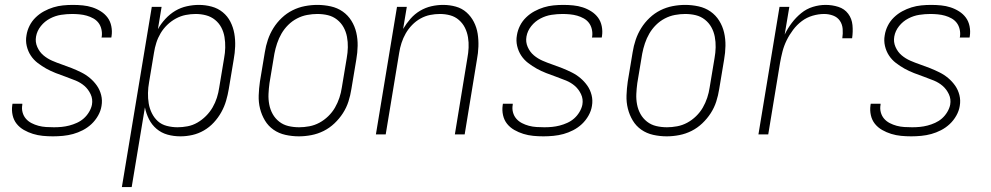

<svg xmlns="http://www.w3.org/2000/svg" viewBox="-20 -548 4040 783"><path d="M196 8Q175 8 154.5 6Q134 4 114.5 -2Q95 -8 77.5 -18Q60 -28 48 -43Q36 -58 31.5 -78Q27 -98 30 -119L31 -125H71V-121Q68 -105 72 -90Q76 -75 85.5 -64Q95 -53 108.5 -46Q122 -39 137 -35Q152 -31 168 -30Q184 -29 200 -29Q216 -29 231.5 -30.5Q247 -32 262.5 -36Q278 -40 293.5 -47Q309 -54 321.5 -65Q334 -76 343 -91Q352 -106 355 -121Q359 -144 349.5 -164Q340 -184 324.5 -197.5Q309 -211 288.5 -219.5Q268 -228 248 -235Q228 -242 207.5 -250Q187 -258 169 -268Q151 -278 134 -291Q117 -304 105.5 -321.5Q94 -339 89 -360.5Q84 -382 88 -404Q91 -424 100.5 -443Q110 -462 125.5 -477Q141 -492 159.5 -502Q178 -512 197.5 -518Q217 -524 237 -526Q257 -528 277 -528Q298 -528 318 -526Q338 -524 356.5 -518Q375 -512 391.5 -501.5Q408 -491 419 -476Q430 -461 434 -441Q438 -421 435 -401L434 -395H394L395 -399Q397 -414 393.5 -429Q390 -444 381.5 -455Q373 -466 360.5 -473Q348 -480 334 -484Q320 -488 304.5 -489.5Q289 -491 274 -491Q252 -491 229 -487.5Q206 -484 184 -472.5Q162 -461 146.5 -441.5Q131 -422 127 -399Q123 -377 132 -356.5Q141 -336 157 -322.5Q173 -309 192.5 -300.5Q212 -292 232.5 -285Q253 -278 273 -270Q293 -262 312 -252.5Q331 -243 347 -229.5Q363 -216 375 -199Q387 -182 392.5 -160.5Q398 -139 394 -116Q391 -96 380 -76.5Q369 -57 353 -42Q337 -27 317.5 -17Q298 -7 278 -1.5Q258 4 237 6Q216 8 196 8Z M477 215 599 -520H639L624 -429Q636 -451 654.5 -471Q673 -491 695 -504Q717 -517 742 -522.5Q767 -528 791 -528Q818 -528 843.5 -521Q869 -514 888.5 -498Q908 -482 919.5 -459.5Q931 -437 935.5 -411.5Q940 -386 939 -359Q938 -332 933 -305L913 -185Q909 -161 902 -137Q895 -113 882.5 -90.5Q870 -68 852 -48.5Q834 -29 811.5 -16Q789 -3 764.5 2.5Q740 8 716 8Q688 8 663 1Q638 -6 618.5 -22.5Q599 -39 587.5 -62Q576 -85 571 -110L517 215ZM704 -29Q724 -29 745 -33Q766 -37 785 -48Q804 -59 820 -75Q836 -91 847 -110Q858 -129 864.5 -149.5Q871 -170 874 -191L894 -311Q898 -332 898.5 -354Q899 -376 895.5 -397Q892 -418 882.5 -436Q873 -454 857 -467Q841 -480 820.5 -485.5Q800 -491 778 -491Q758 -491 737.5 -487Q717 -483 697.5 -472.5Q678 -462 662 -446.5Q646 -431 635 -412.5Q624 -394 617.5 -373.5Q611 -353 608 -333L588 -213Q584 -191 583.5 -169Q583 -147 586.5 -126Q590 -105 599.5 -86Q609 -67 624 -53.5Q639 -40 660.5 -34.5Q682 -29 704 -29Z M1199 8Q1171 8 1144 2Q1117 -4 1095.5 -19Q1074 -34 1060.5 -56.5Q1047 -79 1040.5 -105Q1034 -131 1035 -159Q1036 -187 1040 -215L1060 -335Q1064 -361 1072.5 -386Q1081 -411 1095 -433.5Q1109 -456 1129 -475Q1149 -494 1173 -506Q1197 -518 1223 -523Q1249 -528 1274 -528Q1302 -528 1329 -522Q1356 -516 1377.5 -501Q1399 -486 1413 -463.5Q1427 -441 1433 -415Q1439 -389 1438.5 -361Q1438 -333 1433 -305L1413 -185Q1409 -159 1401 -134Q1393 -109 1378.5 -86.5Q1364 -64 1344 -45Q1324 -26 1300 -14Q1276 -2 1250 3Q1224 8 1199 8ZM1200 -29Q1220 -29 1241.5 -33Q1263 -37 1282.5 -47.5Q1302 -58 1318.5 -74Q1335 -90 1346 -109Q1357 -128 1364 -149Q1371 -170 1374 -191L1394 -311Q1398 -333 1398.5 -355Q1399 -377 1395 -398Q1391 -419 1381 -437Q1371 -455 1354.5 -468Q1338 -481 1317.5 -486Q1297 -491 1274 -491Q1254 -491 1232.5 -487Q1211 -483 1191 -472.5Q1171 -462 1155 -446Q1139 -430 1128 -411Q1117 -392 1110 -371Q1103 -350 1099 -329L1079 -209Q1076 -187 1075 -165Q1074 -143 1078 -122Q1082 -101 1092 -83Q1102 -65 1118.5 -52Q1135 -39 1156 -34Q1177 -29 1200 -29Z M1513 0 1599 -520H1639L1624 -430Q1637 -452 1654 -471.5Q1671 -491 1693 -504Q1715 -517 1739 -522.5Q1763 -528 1787 -528Q1814 -528 1839 -521Q1864 -514 1882.5 -497.5Q1901 -481 1912.5 -458.5Q1924 -436 1928 -410.5Q1932 -385 1931 -358Q1930 -331 1925 -305L1875 0H1835L1886 -311Q1890 -332 1891 -353.5Q1892 -375 1888.5 -396Q1885 -417 1876 -435Q1867 -453 1851.5 -466.5Q1836 -480 1816 -485.5Q1796 -491 1774 -491Q1754 -491 1734 -487Q1714 -483 1695 -472.5Q1676 -462 1660.5 -446Q1645 -430 1634.5 -411.5Q1624 -393 1617.5 -373Q1611 -353 1608 -333L1553 0Z M2196 8Q2175 8 2154.5 6Q2134 4 2114.5 -2Q2095 -8 2077.5 -18Q2060 -28 2048 -43Q2036 -58 2031.5 -78Q2027 -98 2030 -119L2031 -125H2071V-121Q2068 -105 2072 -90Q2076 -75 2085.5 -64Q2095 -53 2108.5 -46Q2122 -39 2137 -35Q2152 -31 2168 -30Q2184 -29 2200 -29Q2216 -29 2231.5 -30.5Q2247 -32 2262.5 -36Q2278 -40 2293.5 -47Q2309 -54 2321.5 -65Q2334 -76 2343 -91Q2352 -106 2355 -121Q2359 -144 2349.5 -164Q2340 -184 2324.5 -197.5Q2309 -211 2288.5 -219.5Q2268 -228 2248 -235Q2228 -242 2207.5 -250Q2187 -258 2169 -268Q2151 -278 2134 -291Q2117 -304 2105.5 -321.5Q2094 -339 2089 -360.5Q2084 -382 2088 -404Q2091 -424 2100.5 -443Q2110 -462 2125.5 -477Q2141 -492 2159.5 -502Q2178 -512 2197.5 -518Q2217 -524 2237 -526Q2257 -528 2277 -528Q2298 -528 2318 -526Q2338 -524 2356.5 -518Q2375 -512 2391.5 -501.5Q2408 -491 2419 -476Q2430 -461 2434 -441Q2438 -421 2435 -401L2434 -395H2394L2395 -399Q2397 -414 2393.5 -429Q2390 -444 2381.5 -455Q2373 -466 2360.5 -473Q2348 -480 2334 -484Q2320 -488 2304.5 -489.5Q2289 -491 2274 -491Q2252 -491 2229 -487.5Q2206 -484 2184 -472.5Q2162 -461 2146.5 -441.5Q2131 -422 2127 -399Q2123 -377 2132 -356.5Q2141 -336 2157 -322.5Q2173 -309 2192.5 -300.5Q2212 -292 2232.5 -285Q2253 -278 2273 -270Q2293 -262 2312 -252.5Q2331 -243 2347 -229.5Q2363 -216 2375 -199Q2387 -182 2392.5 -160.5Q2398 -139 2394 -116Q2391 -96 2380 -76.5Q2369 -57 2353 -42Q2337 -27 2317.5 -17Q2298 -7 2278 -1.5Q2258 4 2237 6Q2216 8 2196 8Z M2699 8Q2671 8 2644 2Q2617 -4 2595.5 -19Q2574 -34 2560.5 -56.5Q2547 -79 2540.5 -105Q2534 -131 2535 -159Q2536 -187 2540 -215L2560 -335Q2564 -361 2572.5 -386Q2581 -411 2595 -433.5Q2609 -456 2629 -475Q2649 -494 2673 -506Q2697 -518 2723 -523Q2749 -528 2774 -528Q2802 -528 2829 -522Q2856 -516 2877.5 -501Q2899 -486 2913 -463.5Q2927 -441 2933 -415Q2939 -389 2938.5 -361Q2938 -333 2933 -305L2913 -185Q2909 -159 2901 -134Q2893 -109 2878.5 -86.5Q2864 -64 2844 -45Q2824 -26 2800 -14Q2776 -2 2750 3Q2724 8 2699 8ZM2700 -29Q2720 -29 2741.5 -33Q2763 -37 2782.5 -47.5Q2802 -58 2818.5 -74Q2835 -90 2846 -109Q2857 -128 2864 -149Q2871 -170 2874 -191L2894 -311Q2898 -333 2898.5 -355Q2899 -377 2895 -398Q2891 -419 2881 -437Q2871 -455 2854.5 -468Q2838 -481 2817.5 -486Q2797 -491 2774 -491Q2754 -491 2732.5 -487Q2711 -483 2691 -472.5Q2671 -462 2655 -446Q2639 -430 2628 -411Q2617 -392 2610 -371Q2603 -350 2599 -329L2579 -209Q2576 -187 2575 -165Q2574 -143 2578 -122Q2582 -101 2592 -83Q2602 -65 2618.5 -52Q2635 -39 2656 -34Q2677 -29 2700 -29Z M3073 0 3159 -520H3199L3180 -407Q3192 -432 3209 -454.5Q3226 -477 3247.5 -494.5Q3269 -512 3295 -520Q3321 -528 3347 -528Q3374 -528 3399 -520Q3424 -512 3439 -492Q3454 -472 3456.5 -445.5Q3459 -419 3455 -392H3415Q3418 -411 3416.5 -430Q3415 -449 3405 -463.5Q3395 -478 3377.5 -484.5Q3360 -491 3341 -491Q3318 -491 3294 -484Q3270 -477 3250 -462Q3230 -447 3214.5 -426.5Q3199 -406 3188 -383.5Q3177 -361 3171 -337.5Q3165 -314 3161 -291L3113 0Z M3696 8Q3675 8 3654.5 6Q3634 4 3614.5 -2Q3595 -8 3577.5 -18Q3560 -28 3548 -43Q3536 -58 3531.5 -78Q3527 -98 3530 -119L3531 -125H3571V-121Q3568 -105 3572 -90Q3576 -75 3585.5 -64Q3595 -53 3608.5 -46Q3622 -39 3637 -35Q3652 -31 3668 -30Q3684 -29 3700 -29Q3716 -29 3731.5 -30.5Q3747 -32 3762.5 -36Q3778 -40 3793.5 -47Q3809 -54 3821.5 -65Q3834 -76 3843 -91Q3852 -106 3855 -121Q3859 -144 3849.5 -164Q3840 -184 3824.5 -197.5Q3809 -211 3788.5 -219.5Q3768 -228 3748 -235Q3728 -242 3707.5 -250Q3687 -258 3669 -268Q3651 -278 3634 -291Q3617 -304 3605.5 -321.5Q3594 -339 3589 -360.5Q3584 -382 3588 -404Q3591 -424 3600.5 -443Q3610 -462 3625.5 -477Q3641 -492 3659.5 -502Q3678 -512 3697.5 -518Q3717 -524 3737 -526Q3757 -528 3777 -528Q3798 -528 3818 -526Q3838 -524 3856.5 -518Q3875 -512 3891.5 -501.5Q3908 -491 3919 -476Q3930 -461 3934 -441Q3938 -421 3935 -401L3934 -395H3894L3895 -399Q3897 -414 3893.5 -429Q3890 -444 3881.5 -455Q3873 -466 3860.5 -473Q3848 -480 3834 -484Q3820 -488 3804.5 -489.5Q3789 -491 3774 -491Q3752 -491 3729 -487.5Q3706 -484 3684 -472.5Q3662 -461 3646.5 -441.5Q3631 -422 3627 -399Q3623 -377 3632 -356.5Q3641 -336 3657 -322.5Q3673 -309 3692.5 -300.5Q3712 -292 3732.5 -285Q3753 -278 3773 -270Q3793 -262 3812 -252.5Q3831 -243 3847 -229.5Q3863 -216 3875 -199Q3887 -182 3892.5 -160.5Q3898 -139 3894 -116Q3891 -96 3880 -76.5Q3869 -57 3853 -42Q3837 -27 3817.5 -17Q3798 -7 3778 -1.5Q3758 4 3737 6Q3716 8 3696 8Z"/></svg>

Font: Iosevka Extralight Oblique
Style: Regular
Weight: 200
Italic angle: -9°
Monospace: yes
Designer: Belleve Invis
Foundry: Belleve Invis
Version: Version 32.5.0; ttfautohint (v1.8.4)